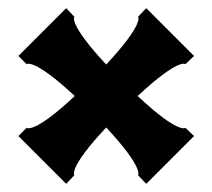

<svg xmlns="http://www.w3.org/2000/svg" viewBox="-20 -520 520 470"><path d="M317 -285C418 -379 434 -363 434 -363L455 -383L338 -500L318 -479C318 -479 334 -463 240 -362C146 -463 162 -479 162 -479L142 -500L25 -383L45 -363C45 -363 62 -379 163 -285C63 -191 45 -207 45 -207L25 -187L142 -70L162 -91C162 -91 146 -108 240 -208C333 -108 318 -91 318 -91L338 -70L455 -187L434 -207C434 -207 417 -191 317 -285Z"/></svg>

Font: Ouroboros
Style: Regular
Weight: 400
Designer: Ariel Martín Pérez
Foundry: Velvetyne Type Foundry
Version: Version 2.001;hotconv 1.0.109;makeotfexe 2.5.65596